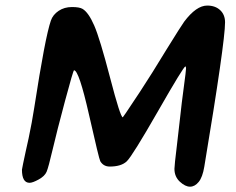

<svg xmlns="http://www.w3.org/2000/svg" viewBox="-20 -704 866 704"><path d="M251.5 -446.3Q248.5 -446.3 218.5 -334.2Q188.5 -222.2 173.1 -156.2Q157.7 -90.3 150.9 -74.2Q144 -58.1 121.8 -45.9Q99.6 -33.7 88.4 -33.7Q60.5 -33.7 60.5 -82L64.9 -105Q68.8 -125 74.7 -150.9L85 -197.3Q97.2 -254.9 105.5 -308.6Q145.5 -567.9 166.5 -628.4Q173.8 -649.9 194.8 -664.1Q215.8 -678.2 243.7 -678.2Q271.5 -678.2 282.7 -671.4Q304.7 -658.2 325.4 -610.6Q346.2 -563 383.8 -418.5Q421.4 -273.9 430.2 -273.9L441.4 -289.6Q496.6 -371.1 539.1 -439L590.8 -522.9Q645 -610.4 655.3 -624.5Q699.7 -683.6 739.7 -683.6Q769.5 -683.6 787.4 -666.7Q805.2 -649.9 805.2 -622.1Q805.2 -549.3 729 -92.3Q722.7 -54.2 708.5 -36.9Q694.3 -19.5 676.8 -19.5Q659.2 -19.5 639.4 -37.8Q619.6 -56.2 619.6 -85Q619.6 -97.2 628.7 -171.4Q637.7 -245.6 641.6 -283.7Q645.5 -321.8 653.8 -383.3Q662.1 -444.8 662.1 -452.6Q662.1 -460.4 659.7 -460.4Q653.3 -460.4 559.1 -295.9Q464.8 -131.3 444.6 -112.3Q424.3 -93.3 382.3 -93.3Q359.4 -93.3 347.7 -112.8Q343.3 -120.1 306.4 -283.2Q269.5 -446.3 251.5 -446.3Z"/></svg>

Font: Averia Sans Libre
Style: Bold Italic
Weight: 700
Italic angle: -6.90001°
Version: Version 1.002